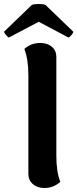

<svg xmlns="http://www.w3.org/2000/svg" viewBox="-59 -926 387 961"><path d="M169 -901 308 -767Q308 -762 299.5 -751.5Q291 -741 284 -738L135 -817L-15 -738Q-21 -741 -29.5 -751.5Q-38 -762 -39 -767L100 -901Q109 -906 134.5 -906Q160 -906 169 -901ZM163 15Q128 15 105.5 -4.5Q83 -24 83 -56V-551Q83 -628 63 -681Q96 -711 143 -711Q178 -711 200.5 -692Q223 -673 223 -641V-146Q223 -65 243 -16Q209 15 163 15Z"/></svg>

Font: Arima Koshi Bold
Style: Regular
Weight: 700
Designer: Joana Correia and Natanael Gama
Foundry: NDISCOVER
Version: Version 1.019;PS 001.019;hotconv 1.0.88;makeotf.lib2.5.64775